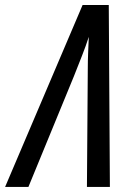

<svg xmlns="http://www.w3.org/2000/svg" viewBox="-85 -736 515 756"><path d="M-64.9 0 240.2 -716.3H343.3L347.7 0H257.3L260.7 -467.8Q260.7 -496.6 262 -528.3Q263.2 -560.1 264.6 -590.8Q252.9 -554.7 238 -516.8Q223.1 -479 206.1 -436L26.9 0Z"/></svg>

Font: Open Sans Condensed Medium
Style: Italic
Weight: 500
Width: 3
Italic angle: -12°
Designer: Monotype Design Team
Foundry: Monotype Imaging Inc.
Version: Version 3.000